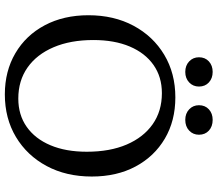

<svg xmlns="http://www.w3.org/2000/svg" viewBox="-74 -830 920 813"><g transform="rotate(90 386.5 -424.0)"><path d="M380 16Q282 16 206 -28.5Q130 -73 87.5 -153Q45 -233 45 -338Q45 -446 89.5 -529Q134 -612 212.5 -659Q291 -706 393 -706Q492 -706 567.5 -661.5Q643 -617 685.5 -537.5Q728 -458 728 -352Q728 -244 683.5 -161Q639 -78 560.5 -31Q482 16 380 16ZM398 -41Q467 -41 517.5 -76.5Q568 -112 595.5 -177Q623 -242 623 -331Q623 -429 592.5 -500Q562 -571 506.5 -610Q451 -649 375 -649Q306 -649 255.5 -613.5Q205 -578 177.5 -513Q150 -448 150 -359Q150 -262 180.5 -190.5Q211 -119 266.5 -80Q322 -41 398 -41ZM285 -748Q258 -748 240.5 -764.5Q223 -781 223 -806Q223 -832 240.5 -848Q258 -864 285 -864Q312 -864 329.5 -848Q347 -832 347 -806Q347 -781 329.5 -764.5Q312 -748 285 -748ZM488 -748Q461 -748 443.5 -764.5Q426 -781 426 -806Q426 -832 443.5 -848Q461 -864 488 -864Q516 -864 533.5 -848Q551 -832 551 -806Q551 -781 533.5 -764.5Q516 -748 488 -748Z"/></g></svg>

Font: Platypi Light Light
Style: Regular
Weight: 300
Version: Version 1.200